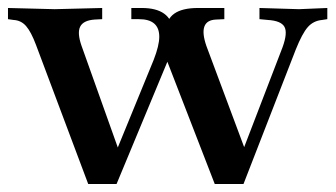

<svg xmlns="http://www.w3.org/2000/svg" viewBox="-33 -461 843 481"><path d="M188 0 57 -349Q45 -381 32.5 -395.5Q20 -410 1 -411L-13 -413V-441L104 -438L223 -441V-413L204 -412Q176 -410 168 -394.5Q160 -379 171 -347L273 -61L250 -62L352 -311Q366 -347 366 -369Q366 -413 315 -413H296V-441H322Q395 -441 401 -384H383Q384 -441 463 -441H529V-413L508 -412Q485 -411 479 -394.5Q473 -378 484 -346L590 -62H567L675 -343Q688 -379 679.5 -394Q671 -409 638 -411L617 -413V-441L716 -438L787 -441V-413L774 -411Q752 -409 738 -393Q724 -377 708 -337L577 0H505L381 -320H392L259 0Z"/></svg>

Font: Baskervville SemiBold
Style: Regular
Weight: 600
Version: Version 1.100